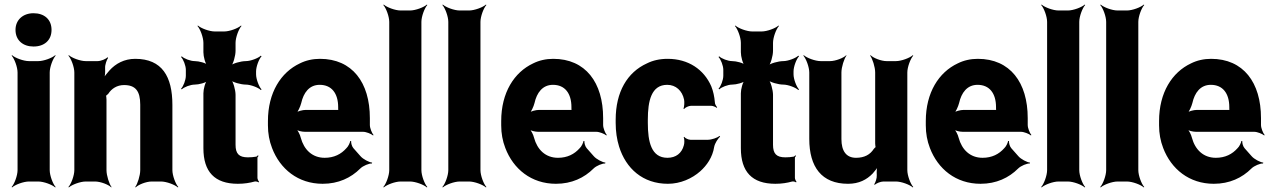

<svg xmlns="http://www.w3.org/2000/svg" viewBox="-20 -796 5578 842"><path d="M198 -50V-478C198 -502 212 -539 224 -552L222 -554C209 -542 172 -528 148 -528H107C83 -528 46 -542 33 -554L31 -552C43 -539 57 -502 57 -478V-50C57 -26 43 11 31 24L33 26C46 14 83 0 107 0H148C172 0 209 14 222 26L224 24C212 11 198 -26 198 -50ZM127 -592C174 -592 206 -619 206 -665C206 -711 174 -738 127 -738C81 -738 48 -709 48 -665C48 -619 81 -592 127 -592Z M524 -423C574 -423 595 -397 595 -337V-50C595 -26 583 11 573 24L575 26C586 14 621 0 645 0H686C710 0 747 14 760 26L762 24C750 11 736 -26 736 -50V-336C736 -460 691 -538 573 -538C525 -538 487 -517 460 -487C451 -477 437 -460 432 -450L436 -448C440 -459 442 -478 441 -493V-498C440 -511 448 -534 454 -542L451 -545C445 -537 422 -528 408 -528H356C332 -528 295 -542 282 -554L280 -552C292 -539 306 -502 306 -478V-50C306 -26 292 11 280 24L282 26C295 14 332 0 356 0H397C421 0 457 14 468 26L469 24C459 11 447 -26 447 -50V-359C447 -362 446 -378 444 -379L442 -375C444 -374 453 -383 455 -385C469 -407 493 -423 524 -423Z M1023 10C1052 10 1075 6 1097 0C1102 -1 1111 1 1114 4L1116 1C1113 -2 1109 -11 1109 -16V-104C1109 -107 1112 -110 1114 -112L1111 -115C1109 -113 1106 -109 1103 -109C1092 -107 1080 -106 1067 -106C1028 -106 1013 -122 1013 -161V-380C1013 -401 1003 -438 992 -449L989 -446C1000 -435 1037 -425 1058 -425C1079 -425 1113 -412 1124 -401L1127 -404C1116 -415 1103 -449 1103 -470V-483C1103 -504 1116 -538 1127 -549L1124 -552C1113 -541 1079 -528 1058 -528C1037 -528 1000 -518 989 -507L992 -504C1003 -515 1013 -552 1013 -573V-608C1013 -632 1027 -669 1039 -682L1037 -684C1024 -672 987 -658 963 -658H922C898 -658 861 -672 848 -684L846 -682C858 -669 872 -632 872 -608V-567C872 -548 880 -517 890 -507L893 -510C883 -520 852 -528 834 -528C815 -528 787 -539 777 -549L774 -546C784 -536 795 -508 795 -490V-464C795 -445 784 -417 774 -407L777 -404C787 -414 815 -425 834 -425C852 -425 883 -433 893 -443L890 -446C880 -436 872 -405 872 -387V-146C872 -43 921 10 1023 10Z M1383 -538C1351 -538 1321 -531 1295 -518C1212 -479 1155 -390 1155 -265V-246C1155 -211 1161 -178 1173 -147C1208 -55 1287 10 1395 10C1464 10 1519 -16 1560 -57C1572 -69 1599 -80 1611 -79L1612 -83C1599 -84 1572 -98 1561 -111L1530 -146C1523 -154 1519 -169 1520 -177L1516 -178C1515 -170 1507 -153 1499 -146C1476 -120 1445 -104 1404 -104C1349 -104 1313 -140 1299 -192C1296 -206 1285 -226 1277 -233L1276 -229C1284 -223 1303 -218 1317 -218H1572C1586 -218 1608 -209 1616 -202L1618 -204C1611 -212 1602 -234 1602 -248V-278C1602 -434 1525 -538 1383 -538ZM1463 -326V-320C1463 -317 1463 -311 1465 -310L1467 -312C1466 -314 1460 -314 1457 -314H1321C1307 -314 1284 -308 1276 -301L1278 -297C1286 -305 1297 -328 1301 -344C1311 -389 1336 -424 1382 -424C1434 -424 1463 -387 1463 -326Z M1828 -50V-700C1828 -724 1842 -761 1854 -774L1852 -776C1839 -764 1802 -750 1778 -750H1737C1713 -750 1676 -764 1663 -776L1661 -774C1673 -761 1687 -724 1687 -700V-50C1687 -26 1673 11 1661 24L1663 26C1676 14 1713 0 1737 0H1778C1802 0 1839 14 1852 26L1854 24C1842 11 1828 -26 1828 -50Z M2087 -50V-700C2087 -724 2101 -761 2113 -774L2111 -776C2098 -764 2061 -750 2037 -750H1996C1972 -750 1935 -764 1922 -776L1920 -774C1932 -761 1946 -724 1946 -700V-50C1946 -26 1932 11 1920 24L1922 26C1935 14 1972 0 1996 0H2037C2061 0 2098 14 2111 26L2113 24C2101 11 2087 -26 2087 -50Z M2406 -538C2374 -538 2344 -531 2318 -518C2235 -479 2178 -390 2178 -265V-246C2178 -211 2184 -178 2196 -147C2231 -55 2310 10 2418 10C2487 10 2542 -16 2583 -57C2595 -69 2622 -80 2634 -79L2635 -83C2622 -84 2595 -98 2584 -111L2553 -146C2546 -154 2542 -169 2543 -177L2539 -178C2538 -170 2530 -153 2522 -146C2499 -120 2468 -104 2427 -104C2372 -104 2336 -140 2322 -192C2319 -206 2308 -226 2300 -233L2299 -229C2307 -223 2326 -218 2340 -218H2595C2609 -218 2631 -209 2639 -202L2641 -204C2634 -212 2625 -234 2625 -248V-278C2625 -434 2548 -538 2406 -538ZM2486 -326V-320C2486 -317 2486 -311 2488 -310L2490 -312C2489 -314 2483 -314 2480 -314H2344C2330 -314 2307 -308 2299 -301L2301 -297C2309 -305 2320 -328 2324 -344C2334 -389 2359 -424 2405 -424C2457 -424 2486 -387 2486 -326Z M2821 -257V-271C2821 -353 2836 -424 2906 -424C2944 -424 2972 -398 2980 -359C2982 -349 2981 -326 2977 -320L2980 -318C2984 -324 3000 -332 3010 -332H3099C3107 -332 3118 -327 3123 -323L3125 -326C3121 -330 3115 -339 3115 -347C3113 -372 3108 -396 3099 -418C3067 -491 2999 -538 2908 -538C2873 -538 2843 -531 2817 -518C2731 -479 2680 -393 2680 -271V-257C2680 -220 2685 -185 2695 -153C2725 -57 2799 10 2909 10C2964 10 3015 -13 3051 -45C3079 -70 3105 -106 3112 -152C3115 -168 3129 -189 3138 -197L3136 -200C3126 -192 3101 -183 3084 -183H3008C2999 -183 2984 -190 2981 -196L2978 -194C2982 -188 2982 -168 2979 -159C2970 -124 2944 -104 2907 -104C2836 -104 2821 -174 2821 -257Z M3380 10C3409 10 3432 6 3454 0C3459 -1 3468 1 3471 4L3473 1C3470 -2 3466 -11 3466 -16V-104C3466 -107 3469 -110 3471 -112L3468 -115C3466 -113 3463 -109 3460 -109C3449 -107 3437 -106 3424 -106C3385 -106 3370 -122 3370 -161V-380C3370 -401 3360 -438 3349 -449L3346 -446C3357 -435 3394 -425 3415 -425C3436 -425 3470 -412 3481 -401L3484 -404C3473 -415 3460 -449 3460 -470V-483C3460 -504 3473 -538 3484 -549L3481 -552C3470 -541 3436 -528 3415 -528C3394 -528 3357 -518 3346 -507L3349 -504C3360 -515 3370 -552 3370 -573V-608C3370 -632 3384 -669 3396 -682L3394 -684C3381 -672 3344 -658 3320 -658H3279C3255 -658 3218 -672 3205 -684L3203 -682C3215 -669 3229 -632 3229 -608V-567C3229 -548 3237 -517 3247 -507L3250 -510C3240 -520 3209 -528 3191 -528C3172 -528 3144 -539 3134 -549L3131 -546C3141 -536 3152 -508 3152 -490V-464C3152 -445 3141 -417 3131 -407L3134 -404C3144 -414 3172 -425 3191 -425C3209 -425 3240 -433 3250 -443L3247 -446C3237 -436 3229 -405 3229 -387V-146C3229 -43 3278 10 3380 10Z M3734 -104C3691 -104 3670 -134 3670 -186V-478C3670 -502 3682 -539 3692 -552L3691 -554C3680 -542 3644 -528 3620 -528H3579C3555 -528 3518 -542 3505 -554L3503 -552C3515 -539 3529 -502 3529 -478V-187C3529 -64 3583 10 3699 10C3747 10 3781 -8 3807 -35C3815 -45 3829 -60 3833 -70L3830 -72C3825 -62 3824 -43 3825 -29V-27C3826 -15 3819 5 3814 12L3816 15C3822 8 3842 0 3854 0H3909C3933 0 3970 14 3983 26L3985 24C3973 11 3959 -26 3959 -50V-478C3959 -502 3973 -539 3985 -552L3983 -554C3970 -542 3933 -528 3909 -528H3868C3844 -528 3809 -542 3798 -554L3796 -552C3806 -539 3818 -502 3818 -478V-167C3818 -164 3819 -150 3821 -148L3823 -152C3821 -153 3813 -145 3812 -143C3796 -118 3771 -104 3734 -104Z M4268 -538C4236 -538 4206 -531 4180 -518C4097 -479 4040 -390 4040 -265V-246C4040 -211 4046 -178 4058 -147C4093 -55 4172 10 4280 10C4349 10 4404 -16 4445 -57C4457 -69 4484 -80 4496 -79L4497 -83C4484 -84 4457 -98 4446 -111L4415 -146C4408 -154 4404 -169 4405 -177L4401 -178C4400 -170 4392 -153 4384 -146C4361 -120 4330 -104 4289 -104C4234 -104 4198 -140 4184 -192C4181 -206 4170 -226 4162 -233L4161 -229C4169 -223 4188 -218 4202 -218H4457C4471 -218 4493 -209 4501 -202L4503 -204C4496 -212 4487 -234 4487 -248V-278C4487 -434 4410 -538 4268 -538ZM4348 -326V-320C4348 -317 4348 -311 4350 -310L4352 -312C4351 -314 4345 -314 4342 -314H4206C4192 -314 4169 -308 4161 -301L4163 -297C4171 -305 4182 -328 4186 -344C4196 -389 4221 -424 4267 -424C4319 -424 4348 -387 4348 -326Z M4713 -50V-700C4713 -724 4727 -761 4739 -774L4737 -776C4724 -764 4687 -750 4663 -750H4622C4598 -750 4561 -764 4548 -776L4546 -774C4558 -761 4572 -724 4572 -700V-50C4572 -26 4558 11 4546 24L4548 26C4561 14 4598 0 4622 0H4663C4687 0 4724 14 4737 26L4739 24C4727 11 4713 -26 4713 -50Z M4972 -50V-700C4972 -724 4986 -761 4998 -774L4996 -776C4983 -764 4946 -750 4922 -750H4881C4857 -750 4820 -764 4807 -776L4805 -774C4817 -761 4831 -724 4831 -700V-50C4831 -26 4817 11 4805 24L4807 26C4820 14 4857 0 4881 0H4922C4946 0 4983 14 4996 26L4998 24C4986 11 4972 -26 4972 -50Z M5291 -538C5259 -538 5229 -531 5203 -518C5120 -479 5063 -390 5063 -265V-246C5063 -211 5069 -178 5081 -147C5116 -55 5195 10 5303 10C5372 10 5427 -16 5468 -57C5480 -69 5507 -80 5519 -79L5520 -83C5507 -84 5480 -98 5469 -111L5438 -146C5431 -154 5427 -169 5428 -177L5424 -178C5423 -170 5415 -153 5407 -146C5384 -120 5353 -104 5312 -104C5257 -104 5221 -140 5207 -192C5204 -206 5193 -226 5185 -233L5184 -229C5192 -223 5211 -218 5225 -218H5480C5494 -218 5516 -209 5524 -202L5526 -204C5519 -212 5510 -234 5510 -248V-278C5510 -434 5433 -538 5291 -538ZM5371 -326V-320C5371 -317 5371 -311 5373 -310L5375 -312C5374 -314 5368 -314 5365 -314H5229C5215 -314 5192 -308 5184 -301L5186 -297C5194 -305 5205 -328 5209 -344C5219 -389 5244 -424 5290 -424C5342 -424 5371 -387 5371 -326Z"/></svg>

Font: Asimov
Style: EdgeNar
Weight: 500
Designer: Google
Version: Version 2.000980: 2014